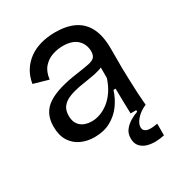

<svg xmlns="http://www.w3.org/2000/svg" viewBox="-169 -645 880 942"><g transform="rotate(-30 271.5 -174.5)"><path d="M192 13Q150 13 116 -3Q82 -19 62 -51Q42 -83 42 -133Q42 -172 56.5 -200.5Q71 -229 100 -248Q129 -267 172.5 -280Q216 -293 275 -301Q318 -307 342.5 -312Q367 -317 377 -328Q387 -339 387 -360Q387 -401 359.5 -427Q332 -453 278 -453Q249 -453 219 -443Q189 -433 167.5 -408.5Q146 -384 141 -342L57 -366Q64 -407 83 -437Q102 -467 131 -488Q160 -509 198 -519.5Q236 -530 280 -530Q344 -530 388 -508Q432 -486 454.5 -440.5Q477 -395 477 -324V-214Q478 -181 479 -144Q480 -107 482 -70Q484 -33 487 0H402Q401 -36 400 -71Q399 -106 399 -142H387Q374 -100 348.5 -65Q323 -30 284 -8.5Q245 13 192 13ZM219 -61Q243 -61 267.5 -70Q292 -79 315 -97Q338 -115 357 -143Q376 -171 388 -209V-288L415 -287Q400 -271 374 -262.5Q348 -254 316 -249.5Q284 -245 251.5 -239Q219 -233 192 -222.5Q165 -212 149 -193Q133 -174 133 -141Q133 -102 156.5 -81.5Q180 -61 219 -61ZM490 175Q469 180 443 181Q417 182 394 175.5Q371 169 356 152.5Q341 136 341 107Q341 79 356 60Q371 41 393 28Q415 15 434 9V-6H487V0Q452 15 431 39Q410 63 410 83Q410 97 418.5 104Q427 111 439.5 112.5Q452 114 465.5 112.5Q479 111 490 109Z"/></g></svg>

Font: Bricolage Grotesque 36pt
Style: Regular
Weight: 400
Designer: Mathieu Triay
Foundry: Atelier Triay
Version: Version 1.001;gftools[0.9.33.dev8+g029e19f]